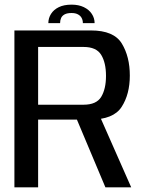

<svg xmlns="http://www.w3.org/2000/svg" viewBox="-20 -806 630 826"><path d="M42 0H144V-291.5H368Q468 -291.5 503.2 -346Q538.5 -400.5 538.5 -481Q538.5 -562 504.2 -618.5Q470 -675 371.5 -675H42ZM433.5 0H544.5L401 -325L299.5 -318.5ZM144 -355.5V-604H339.5Q394.5 -604 415.2 -570.2Q436 -536.5 436 -479.5Q436 -423.5 415.5 -389.5Q395 -355.5 339.5 -355.5ZM288 -786Q255 -786 233 -775.2Q211 -764.5 199.5 -746.2Q188 -728 188 -706.5H238.5Q238.5 -719 243 -728.8Q247.5 -738.5 258.2 -744.2Q269 -750 288 -750Q304.5 -750 315.2 -744.2Q326 -738.5 331.2 -728.8Q336.5 -719 336.5 -706.5H387Q387 -728 375 -746.2Q363 -764.5 340.8 -775.2Q318.5 -786 288 -786Z"/></svg>

Font: Anybody Thin
Style: Regular
Weight: 400
Version: Version 1.113;gftools[0.9.25]